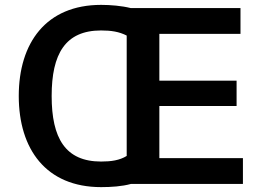

<svg xmlns="http://www.w3.org/2000/svg" viewBox="-20 -755 1057 788"><path d="M500 -115C471 -97 436 -92 395 -92C248 -92 192 -188 192 -361C192 -534 248 -630 395 -630C436 -630 469 -625 500 -609ZM967 -616V-722H516C480 -731 434 -735 395 -735C169 -735 57 -579 57 -361C57 -143 169 13 395 13C436 13 481 10 517 0H977V-106H634V-320H951V-424H634V-616Z"/></svg>

Font: Perun SemiBold
Style: Regular
Weight: 600
Foundry: Copyright (c) Stefan Peev, Context Ltd, 2016
Version: Version 1.089